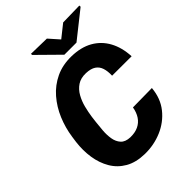

<svg xmlns="http://www.w3.org/2000/svg" viewBox="-257 -1027 1160 1160"><g transform="rotate(-45 322.5 -447.5)"><path d="M431.6 -240.2 595.2 -242.2Q588.4 -161.1 543.2 -104.2Q498 -47.4 429.4 -18.1Q360.8 11.2 283.2 9.8Q209.5 8.3 159.2 -20.8Q108.9 -49.8 80.1 -98.9Q51.3 -147.9 42 -209.2Q32.7 -270.5 41 -335.9L46.4 -374.5Q56.2 -442.4 82.5 -505.1Q108.9 -567.9 151.6 -617.2Q194.3 -666.5 253.4 -694.6Q312.5 -722.7 387.2 -721.2Q466.8 -719.7 522.7 -688Q578.6 -656.2 609.6 -599.1Q640.6 -542 644.5 -464.4L478 -464.8Q479.5 -502.4 470.7 -529.3Q461.9 -556.2 439.7 -571Q417.5 -585.9 377.4 -587.4Q334 -588.9 304.9 -569.6Q275.9 -550.3 257.8 -518.1Q239.7 -485.8 230.2 -448.2Q220.7 -410.6 215.8 -375.5L210.9 -335.4Q207.5 -306.6 204.6 -270.8Q201.7 -234.9 207 -201.9Q212.4 -168.9 231.9 -147Q251.5 -125 293 -123.5Q332 -122.6 360.8 -136Q389.6 -149.4 407.5 -176Q425.3 -202.6 431.6 -240.2ZM357.9 -901.9 415.5 -836.9 496.6 -901.4 637.7 -904.3 638.2 -894 467.3 -758.3H363.8L225.1 -895L224.6 -904.8Z"/></g></svg>

Font: Roboto Black
Style: Italic
Weight: 900
Italic angle: -12°
Designer: Christian Robertson
Foundry: Google
Version: Version 3.0; 2020